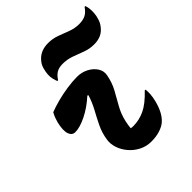

<svg xmlns="http://www.w3.org/2000/svg" viewBox="-220 -942 1092 1092"><g transform="rotate(-45 326.5 -396.0)"><path d="M89 -503Q119 -515 160.5 -526Q202 -537 246 -543.5Q290 -550 327 -550Q364 -550 395 -534Q426 -518 443 -491.5Q460 -465 454 -435Q445 -386 423 -345.5Q401 -305 378 -265Q355 -225 344 -177Q341 -164 339 -151Q337 -138 336 -127Q341 -126 345.5 -125.5Q350 -125 354 -125Q403 -125 447.5 -146Q492 -167 545 -223H551Q553 -207 552 -186.5Q551 -166 544 -137Q525 -62 486 -27Q469 -11 437.5 -0.5Q406 10 366 10Q327 10 293.5 -7Q260 -24 236 -52Q212 -80 201 -113Q190 -146 195 -177Q202 -224 221.5 -264.5Q241 -305 263 -345Q285 -385 299 -430L293 -433Q244 -388 190 -361Q136 -334 98 -334Q72 -334 62.5 -362Q53 -390 66 -445Q70 -459 75 -473Q80 -487 89 -503ZM548 -753Q578 -753 599 -763Q620 -773 639 -801H645Q655 -774 652 -737Q651 -718 642.5 -691.5Q634 -665 611 -642Q595 -626 573.5 -618.5Q552 -611 527 -611Q490 -611 457 -623.5Q424 -636 391 -648Q358 -660 321 -660Q290 -660 271 -648Q252 -636 237 -612H231Q226 -624 222 -640.5Q218 -657 219 -676Q220 -695 227 -720.5Q234 -746 256 -768Q290 -802 346 -802Q383 -802 415.5 -790Q448 -778 480.5 -765.5Q513 -753 548 -753Z"/></g></svg>

Font: Recursive Mn Csl St XBd
Style: Italic
Weight: 800
Italic angle: -15°
Monospace: yes
Version: Version 1.079;hotconv 1.0.112;makeotfexe 2.5.65598; ttfautoh